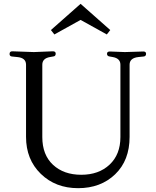

<svg xmlns="http://www.w3.org/2000/svg" viewBox="-20 -972 813 1003"><path d="M30 0ZM116 -257V-634Q116 -670 70 -674L41 -677Q30 -679 30 -690Q30 -704 44 -704L157 -700L256 -704Q271 -704 271 -692Q271 -678 258 -677L241 -674Q201 -667 201 -634V-256Q201 -163 257 -111Q313 -59 404.5 -59Q496 -59 552.5 -112Q609 -165 609 -256V-634Q609 -667 569 -674L552 -677Q539 -679 539 -691Q539 -703 554 -703L632 -700L729 -703Q743 -703 743 -691Q743 -679 732 -677L703 -674Q657 -669 657 -634V-257Q657 -134 581.5 -61.5Q506 11 388 11Q270 11 193 -64Q116 -139 116 -257ZM264 -792 246 -815 401 -952 556 -815 538 -792 401 -868Z"/></svg>

Font: Lustria
Style: Regular
Weight: 400
Designer: Matthew Desmond
Foundry: Matthew Desmond
Version: Version 001.001; ttfautohint (v1.6)